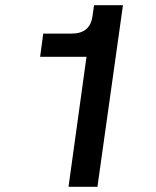

<svg xmlns="http://www.w3.org/2000/svg" viewBox="-20 -717 600 737"><path d="M312 -499H134L146 -588H255Q326 -588 335 -655L341 -697H452L354 0H243Z"/></svg>

Font: Hanken Grotesk SemiBold
Style: Italic
Weight: 600
Italic angle: -8°
Designer: Alfredo Marco Pradil
Foundry: Hanken Design Co.
Version: Version 3.014